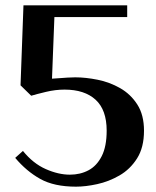

<svg xmlns="http://www.w3.org/2000/svg" viewBox="-20 -680 586 720"><path d="M265 20Q183 20 131 -9Q79 -38 37 -88L66 -114Q104 -67 151.5 -46Q199 -25 242 -25Q281 -25 312 -41.5Q343 -58 361.5 -94.5Q380 -131 380 -190Q380 -268 338.5 -306Q297 -344 222 -344Q188 -344 152.5 -335.5Q117 -327 97 -321L57 -360L68 -660H457V-616H184L175 -385L205 -387Q218 -388 233 -389Q248 -390 262 -390Q301 -390 346 -381Q391 -372 430.5 -349.5Q470 -327 495 -288Q520 -249 520 -190Q520 -127 494 -86Q468 -45 428 -22Q388 1 344.5 10.5Q301 20 265 20Z"/></svg>

Font: El Messiri
Style: Regular
Weight: 400
Designer: Mohamed Gaber
Foundry: Kief Type Foundry
Version: Version 2.020